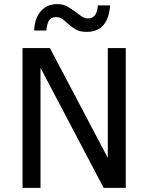

<svg xmlns="http://www.w3.org/2000/svg" viewBox="-20 -908 717 928"><path d="M481 0 175.8 -580.1V0H88.9V-675.8H221.2L501 -145V-675.8H587.9V0ZM145 -760.3Q147.9 -821.3 178 -854.7Q208 -888.2 256.8 -888.2Q284.2 -888.2 304 -877.2Q323.7 -866.2 340.8 -853.5Q357.9 -840.8 373 -829.8Q388.2 -818.8 405.8 -818.8Q448.7 -818.8 453.1 -881.8H512.2Q502.9 -753.9 398.9 -753.9Q367.2 -753.9 347.7 -764.9Q328.1 -775.9 313 -789.6Q297.9 -803.2 284.4 -814.2Q271 -825.2 251 -825.2Q226.1 -825.2 216.1 -807.6Q206.1 -790 204.1 -760.3Z"/></svg>

Font: Lorenzo Sans
Style: Regular
Weight: 400
Foundry: Intel Corporation
Version: Version 1.00; ttfautohint (v1.5)